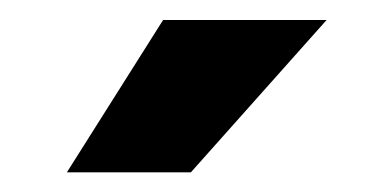

<svg xmlns="http://www.w3.org/2000/svg" viewBox="-20 -770 374 192"><path d="M306.6 -750 170.9 -597.7H46.9L143.1 -750Z"/></svg>

Font: Heebo ExtraBold
Style: Regular
Weight: 800
Designer: Oded Ezer
Foundry: Meir Sadan
Version: Version 2.001; ttfautohint (v1.5.14-ce02) -l 8 -r 50 -G 200 